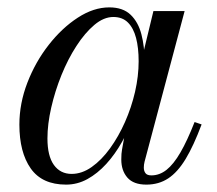

<svg xmlns="http://www.w3.org/2000/svg" viewBox="-20 -490 588 520"><path d="M159 10Q94 10 63.2 -33.8Q32.5 -77.5 32.5 -152.5Q32.5 -210 54.2 -266.2Q76 -322.5 112 -368.5Q148 -414.5 190.8 -442.2Q233.5 -470 276 -470Q313 -470 333.8 -450Q354.5 -430 363 -397Q371.5 -364 371.5 -325.5Q371.5 -291 364.2 -252.8Q357 -214.5 343.2 -177Q329.5 -139.5 310.5 -105.8Q291.5 -72 267.8 -46Q244 -20 216.8 -5Q189.5 10 159 10ZM174 -19Q202 -19 228.5 -37.8Q255 -56.5 278 -88.2Q301 -120 318.5 -159.5Q336 -199 345.8 -241.5Q355.5 -284 355.5 -324Q355.5 -360.5 348.5 -387.2Q341.5 -414 326.5 -429Q311.5 -444 287 -444Q261 -444 235.5 -422.5Q210 -401 187 -365.5Q164 -330 146.5 -286.8Q129 -243.5 118.8 -198.8Q108.5 -154 108.5 -115Q108.5 -67.5 126 -43.2Q143.5 -19 174 -19ZM376.5 10Q341.5 10 325 -9Q308.5 -28 308.5 -58Q308.5 -66.5 309 -73.2Q309.5 -80 310.5 -85L325 -165.5L350.5 -243L365 -334L395.5 -460H480L371.5 -52Q369.5 -44 369.5 -36Q369.5 -27 374 -21Q378.5 -15 390 -15Q412 -15 431 -30Q450 -45 468.5 -76.8Q487 -108.5 507 -159.5L526 -153Q504.5 -95.5 482.8 -59.5Q461 -23.5 435.5 -6.8Q410 10 376.5 10Z"/></svg>

Font: Bodoni Moda 11pt
Style: Italic
Weight: 400
Italic angle: -13°
Version: Version 2.004